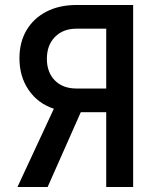

<svg xmlns="http://www.w3.org/2000/svg" viewBox="-20 -750 640 770"><path d="M50 0 196 -314Q132 -335 95 -389Q58 -443 58 -516Q58 -581 86.5 -629Q115 -677 166.5 -703.5Q218 -730 287 -730H514V0H406V-300H304L171 0ZM287 -395H406V-635H287Q233 -635 200.5 -602Q168 -569 168 -514Q168 -460 200 -427.5Q232 -395 287 -395Z"/></svg>

Font: JetBrains Mono NL SemiBold
Style: Regular
Weight: 600
Designer: Philipp Nurullin, Konstantin Bulenkov
Foundry: JetBrains
Version: Version 2.304; ttfautohint (v1.8.4.7-5d5b)